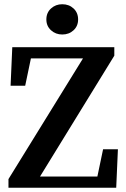

<svg xmlns="http://www.w3.org/2000/svg" viewBox="-20 -887 597 907"><path d="M20 0V-41L372 -611H126L99 -482H30L38 -664H520V-624L169 -53H440L467 -182H537L529 0ZM274 -724Q243 -724 221 -744Q199 -764 199 -795Q199 -827 221 -847Q243 -867 274 -867Q306 -867 327.5 -847Q349 -827 349 -795Q349 -764 327.5 -744Q306 -724 274 -724Z"/></svg>

Font: Source Serif 4 Semibold
Style: Regular
Weight: 600
Designer: Frank Grießhammer
Foundry: Adobe
Version: Version 4.005;hotconv 1.1.0;makeotfexe 2.6.0